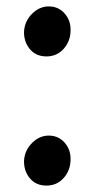

<svg xmlns="http://www.w3.org/2000/svg" viewBox="-20 -563 290 599"><path d="M132 -140Q163 -140 182.5 -117Q202 -94 200 -62Q199 -30 178 -7Q157 16 125 16Q92 16 73 -7Q54 -30 55 -62Q57 -94 80 -117Q103 -140 132 -140ZM132 -543Q163 -543 182.5 -520Q202 -497 200 -465Q199 -433 178 -410Q157 -387 125 -387Q92 -387 73 -410Q54 -433 55 -465Q57 -497 80 -520Q103 -543 132 -543Z"/></svg>

Font: Lora
Style: Bold Italic
Weight: 700
Italic angle: -3°
Designer: Olga Karpushina, Alexei Vanyashin (Cyrillic)
Foundry: Cyreal
Version: Version 3.004